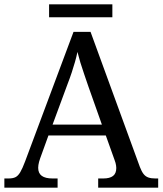

<svg xmlns="http://www.w3.org/2000/svg" viewBox="-20 -860 745 880"><path d="M0 0V-42H19Q39 -42 51 -48Q63 -54 73 -71Q83 -88 95 -120L317 -714H395L621 -95Q629 -74 638 -62.5Q647 -51 660 -46.5Q673 -42 692 -42H705V0H430V-42H453Q483 -42 498 -53.5Q513 -65 513 -90Q513 -96 512 -101.5Q511 -107 509.5 -113.5Q508 -120 505 -127L465 -239H202L164 -134Q161 -126 159 -118Q157 -110 156 -103.5Q155 -97 155 -91Q155 -66 171.5 -54Q188 -42 221 -42H244V0ZM221 -289H447L385 -464Q375 -494 365.5 -521Q356 -548 348.5 -573Q341 -598 335 -622Q330 -598 323.5 -575.5Q317 -553 309 -528.5Q301 -504 289 -473ZM205 -781V-840H495V-781Z"/></svg>

Font: Noto Serif Armenian
Style: Regular
Weight: 400
Designer: Monotype Design Team
Foundry: Monotype Imaging Inc.
Version: Version 2.007